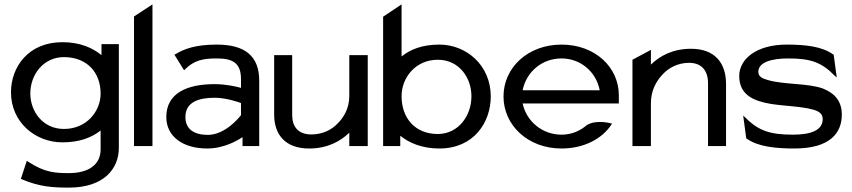

<svg xmlns="http://www.w3.org/2000/svg" viewBox="-20 -665 3879 874"><path d="M30 -245C30 -108 141 -17 264 -17C342 -17 398 -39 438 -71V15C438 84 384 123 294 123C233 123 184 121 108 71L102 67L75 149L79 151C161 186 223 189 294 189C453 189 521 103 521 8V-464H442V-414C402 -447 344 -473 264 -473C108 -473 30 -359 30 -245ZM118 -239C118 -327 179 -405 271 -405C376 -405 438 -335 438 -239C438 -159 375 -78 271 -78C174 -78 118 -159 118 -239Z M590 0H674V-645L590 -590Z M737 -132C737 -45 811 11 923 11C999 11 1061 -25 1084 -41V0H1160V-298C1160 -409 1096 -462 967 -462C874 -462 820 -444 778 -418L774 -416L818 -345L823 -350C863 -389 900 -399 967 -399C1044 -399 1077 -375 1077 -304V-265C1060 -270 1010 -282 957 -282C831 -282 737 -241 737 -132ZM824 -132C824 -201 885 -220 957 -220C1009 -220 1063 -201 1077 -196V-141C1069 -130 1005 -51 926 -51C865 -51 824 -76 824 -132Z M1228 -143C1228 -52 1279 11 1387 11C1471 11 1530 -22 1570 -61V0H1654V-414H1570V-227C1570 -174 1546 -131 1516 -102C1490 -75 1450 -53 1397 -53C1337 -53 1310 -89 1310 -141V-414H1228Z M1724 0H1802V-47C1842 -15 1900 11 1980 11C2137 11 2214 -108 2214 -226C2214 -368 2103 -462 1980 -462C1902 -462 1848 -440 1808 -408V-645L1724 -589ZM1808 -227C1808 -311 1871 -393 1973 -393C2070 -393 2126 -311 2126 -227C2126 -136 2065 -55 1973 -55C1869 -55 1808 -128 1808 -227Z M2272 -226C2272 -95 2383 11 2536 11C2637 11 2719 -32 2762 -96L2766 -102L2759 -104C2759 -104 2696 -121 2654 -97H2653C2621 -69 2582 -52 2536 -52C2450 -52 2377 -111 2359 -194H2797V-231C2797 -360 2688 -462 2536 -462C2383 -462 2272 -357 2272 -226ZM2359 -254C2376 -338 2447 -399 2536 -399C2623 -399 2694 -338 2710 -254Z M2859 0H2943V-196C2943 -252 2967 -296 2997 -327C3023 -355 3064 -379 3117 -379C3176 -379 3203 -341 3203 -286V0H3285V-283C3285 -378 3234 -443 3126 -443C3042 -443 2983 -410 2943 -371V-438L2859 -393Z M3345 -319C3345 -232 3412 -205 3489 -192C3552 -182 3631 -181 3685 -165C3708 -158 3725 -147 3725 -123C3725 -72 3672 -52 3589 -52C3488 -52 3433 -69 3374 -129L3363 -139L3377 -35L3379 -34C3430 3 3512 11 3596 11C3760 11 3812 -61 3812 -143C3812 -211 3773 -243 3726 -262C3658 -287 3548 -279 3474 -301C3450 -308 3432 -316 3432 -338C3432 -382 3493 -399 3568 -399C3669 -399 3719 -382 3778 -322L3789 -312L3775 -416L3773 -417C3722 -454 3645 -462 3561 -462C3423 -462 3345 -396 3345 -319Z"/></svg>

Font: Charger Sport
Style: DfBdExt
Weight: 400
Designer: Jasper
Foundry: Cannot Into Space Fonts
Version: Version 1.1